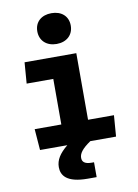

<svg xmlns="http://www.w3.org/2000/svg" viewBox="-108 -874 835 1164"><g transform="rotate(-10 310.0 -292.0)"><path d="M80.5 -540 70.5 -410.5H234.5V-130H70.5L80.5 0H248.5C197.5 41.5 174.5 79 174.5 122.5C174.5 172.5 205 221.5 335 221.5H390V130H375.5C331 130 317.5 113.5 317.5 90.5C317.5 64.5 335 37.5 390 0H548.5L558.5 -130H399V-540ZM189 -711C189 -653 230.5 -615.5 292 -615.5C353.5 -615.5 395 -653 395 -711C395 -769 353.5 -805 292 -805C230.5 -805 189 -769 189 -711Z"/></g></svg>

Font: Monaspace Argon ExtraBold
Style: Bold
Weight: 800
Designer: Riley Cran & the Lettermatic Team
Foundry: Lettermatic
Version: Version 1.000 (Monaspace Argon)